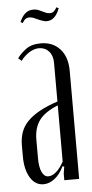

<svg xmlns="http://www.w3.org/2000/svg" viewBox="-49 -657 332 695"><g transform="rotate(-5 117.0 -309.0)"><path d="M15 -138Q15 -165 22.5 -186.5Q30 -208 47 -225.5Q64 -243 91 -258Q118 -273 157 -286V-427Q157 -453 143 -468.5Q129 -484 107 -484Q90 -484 72 -473Q54 -462 41 -444L29 -454Q40 -470 60.5 -485.5Q81 -501 115 -501Q159 -501 185 -472Q211 -443 211 -393V0H157V-24L161 -49L155 -51Q141 -22 121.5 -7Q102 8 81 8Q51 8 33 -21.5Q15 -51 15 -99ZM101 -19Q115 -19 130 -32Q145 -45 157 -68V-272Q108 -252 88.5 -224.5Q69 -197 69 -155V-88Q69 -55 77.5 -37Q86 -19 101 -19ZM57 -580 49 -584Q66 -625 98 -625Q111 -625 119 -621L143 -610Q149 -607 159 -607Q173 -607 183 -626L191 -622Q175 -579 144 -579Q138 -579 132 -581Q126 -583 120 -585L104 -592Q92 -598 82 -598Q66 -598 57 -580Z"/></g></svg>

Font: Moniqa Cond Heading
Style: Regular
Weight: 400
Width: 3
Designer: Rajesh Rajput
Foundry: Rajesh Rajput
Version: Version 1.000